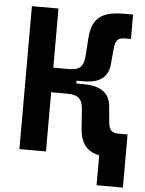

<svg xmlns="http://www.w3.org/2000/svg" viewBox="-57 -742 700 928"><g transform="rotate(5 293.0 -277.5)"><path d="M60.1 0H189V-287.1H266.6C320.8 -287.1 340.8 -267.1 344.2 -217.8L350.6 -127.9C356 -52.2 386.7 -16.6 446.8 -3.4V141.6H574.7V-116.2H528.3C498.5 -116.2 484.9 -129.9 481.4 -167L474.1 -245.1C469.2 -303.7 429.7 -339.8 341.3 -339.8H306.6V-353.5H341.3C425.8 -353.5 460 -390.1 464.8 -448.2L472.2 -526.4C475.6 -563.5 489.3 -577.1 519 -577.1H550.8V-695.8H509.3C403.8 -695.8 353 -665.5 345.7 -565.4L339.4 -475.6C335.9 -425.3 316.4 -406.2 266.6 -406.2H189V-693.4H60.1Z"/></g></svg>

Font: CaskaydiaCove Nerd Font
Style: Bold
Weight: 700
Designer: Aaron Bell
Foundry: Saja Typeworks
Version: Version 2111.1;Nerd Fonts 2.3.0